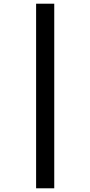

<svg xmlns="http://www.w3.org/2000/svg" viewBox="-20 -784 488 1037"><path d="M175 -764H273V233H175Z"/></svg>

Font: Noto Sans Thai Looped Condensed SemiBold
Style: Regular
Weight: 600
Width: 3
Designer: Sasikarn Vongin, Ben Mitchell
Foundry: The Fontpad Ltd
Version: Version 1.001; ttfautohint (v1.8.4.7-5d5b)